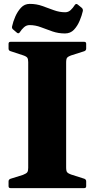

<svg xmlns="http://www.w3.org/2000/svg" viewBox="-20 -967 488 987"><path d="M125 0V-752H320V0ZM34 0Q24 0 24 -10V-35Q24 -44 34 -48L98 -68Q116 -75 120.5 -82Q125 -89 125 -104V-204H320V-107Q320 -87 325.5 -81Q331 -75 345 -70L414 -48Q423 -44 423 -35V-10Q423 0 413 0ZM24 -742Q24 -752 34 -752H413Q423 -752 423 -742V-717Q423 -708 414 -704L345 -682Q331 -677 325.5 -671Q320 -665 320 -645V-548H125V-648Q125 -663 120.5 -670Q116 -677 98 -683L34 -704Q24 -707 24 -717ZM48 -815Q40 -821 42 -831Q47 -855 58.5 -881.5Q70 -908 88 -927.5Q106 -947 133 -947Q168 -947 198 -936Q228 -925 257 -914.5Q286 -904 315 -904Q331 -904 343 -915Q355 -926 365 -942Q371 -950 379 -944L400 -927Q407 -921 406 -911Q401 -888 389.5 -860.5Q378 -833 360 -814Q342 -795 314 -795Q280 -795 249.5 -805.5Q219 -816 190.5 -827Q162 -838 132 -838Q116 -838 103.5 -827Q91 -816 81 -800Q75 -793 68 -798Z"/></svg>

Font: Hahmlet ExtraBold
Style: Regular
Weight: 800
Designer: Minjoo Ham & Mark Frömberg
Foundry: hypertype
Version: Version 1.002